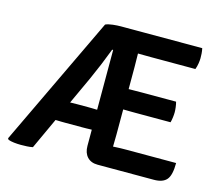

<svg xmlns="http://www.w3.org/2000/svg" viewBox="-99 -810 1077 941"><g transform="rotate(15 440.0 -339.0)"><path d="M326 -671.5Q340.5 -678 363 -680.5Q385.5 -683 403 -683H486.5L397 -561.5H391.5Q377 -523 358.8 -479Q340.5 -435 324 -398.5L140 0.5Q126 3.5 110.2 4.2Q94.5 5 79.5 5Q62.5 5 45 3Q27.5 1 15.5 -3.5L11 -10ZM261 -156Q253.5 -156 241.8 -156.2Q230 -156.5 218.8 -156.8Q207.5 -157 200.5 -157H150L195.5 -258H243Q253.5 -258 269 -258.5Q284.5 -259 296 -259H349.5Q357 -259 368.2 -258.8Q379.5 -258.5 390.8 -258.2Q402 -258 408.5 -258H455V-157H409Q402 -157 391 -156.8Q380 -156.5 368.8 -156.2Q357.5 -156 349.5 -156ZM396.5 -676.5 403 -683H518.5V-578Q518.5 -557 519 -542.5Q519.5 -528 519.5 -507.5V-164.5Q519.5 -149 519 -135Q518.5 -121 518.5 -104V1.5H468.5Q434.5 1.5 415.5 -19Q396.5 -39.5 396.5 -75ZM760 -396.5Q763.5 -384.5 765.2 -369.8Q767 -355 767 -344.5Q767 -333.5 765.2 -319Q763.5 -304.5 760 -292H584.5Q572.5 -292 553.2 -292.2Q534 -292.5 513.5 -292.8Q493 -293 477.5 -293V-395.5Q493 -395.5 513.5 -395.8Q534 -396 553.2 -396.2Q572.5 -396.5 584.5 -396.5ZM816 -683Q819 -669 819.8 -656.2Q820.5 -643.5 820.5 -632.5Q820.5 -622 818 -606Q815.5 -590 810 -575.5H584.5Q572.5 -575.5 553.2 -575.8Q534 -576 513.5 -576.2Q493 -576.5 477.5 -577V-683ZM838 -106Q838 -44.5 818.5 -21.5Q799 1.5 754 1.5H477.5V-101.5Q505 -103 530 -104.5Q555 -106 588 -106Z"/></g></svg>

Font: Signika Negative Light SemiBold
Style: Regular
Weight: 600
Version: Version 2.001